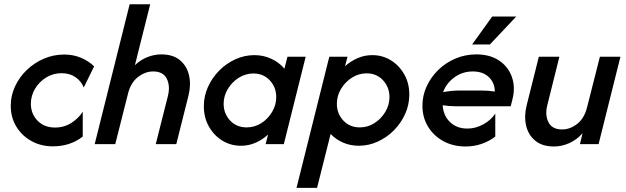

<svg xmlns="http://www.w3.org/2000/svg" viewBox="-20 -687 2981 915"><path d="M231.9 10.4Q175.7 10.4 130.2 -14.6Q84.7 -39.6 58 -83.3Q31.2 -127.1 31.2 -183.3Q31.2 -231.2 51.7 -275.3Q72.2 -319.4 107.6 -353.5Q143.1 -387.5 188.9 -407.3Q234.7 -427.1 286.1 -427.1Q329.2 -427.1 365.6 -411.8Q402.1 -396.5 428.5 -370.8L379.2 -270.1Q367.4 -300 339.9 -319.1Q312.5 -338.2 273.6 -338.2Q233.3 -338.2 200 -317.7Q166.7 -297.2 146.9 -263.9Q127.1 -230.6 127.1 -192.4Q127.1 -145.1 158.7 -112.2Q190.3 -79.2 242.4 -79.2Q286.8 -79.2 321.9 -102.4Q356.9 -125.7 374.3 -154.9V-36.1Q314.6 10.4 231.9 10.4Z M431.2 0 597.9 -666.7H695.8L622.9 -376.4Q650 -402.1 682.6 -414.9Q715.3 -427.8 748.6 -427.8Q804.9 -427.8 837.8 -400Q870.8 -372.2 880.9 -327.8Q891 -283.3 878.5 -232.6L820.1 0H722.2L780.6 -231.2Q791.7 -277.8 774.7 -312.2Q757.6 -346.5 709.7 -346.5Q672.2 -346.5 637.8 -320.1Q603.5 -293.8 590.3 -241.7L529.2 0Z M1128.5 7.6Q1079.2 7.6 1039.2 -17Q999.3 -41.7 975.3 -84.4Q951.4 -127.1 951.4 -180.6Q951.4 -229.2 971.2 -272.9Q991 -316.7 1024.7 -350.7Q1058.3 -384.7 1101.7 -404.5Q1145.1 -424.3 1192.4 -424.3Q1235.4 -424.3 1272.9 -406.9Q1310.4 -389.6 1335.4 -359.7L1350 -416.7H1436.8L1332.6 0H1245.8L1257.6 -45.8Q1231.2 -21.5 1198.3 -6.9Q1165.3 7.6 1128.5 7.6ZM1155.6 -79.9Q1193.1 -79.9 1225 -100Q1256.9 -120.1 1276.7 -153.5Q1296.5 -186.8 1296.5 -224.3Q1296.5 -270.8 1266 -303.8Q1235.4 -336.8 1187.5 -336.8Q1150 -336.8 1117.7 -316.3Q1085.4 -295.8 1065.6 -262.8Q1045.8 -229.9 1045.8 -192.4Q1045.8 -145.8 1076.4 -112.8Q1106.9 -79.9 1155.6 -79.9Z M1393.1 208.3 1549.3 -416.7H1636.1L1624.3 -371.5Q1650.7 -395.1 1683.7 -409.7Q1716.7 -424.3 1754.2 -424.3Q1802.8 -424.3 1842.7 -399.7Q1882.6 -375 1906.6 -332.6Q1930.6 -290.3 1930.6 -236.8Q1930.6 -187.5 1910.8 -143.8Q1891 -100 1857.3 -66Q1823.6 -31.9 1780.2 -12.2Q1736.8 7.6 1690.3 7.6Q1650 7.6 1615.3 -7.3Q1580.6 -22.2 1555.6 -48.6L1491 208.3ZM1695.1 -79.9Q1732.6 -79.9 1764.6 -100.3Q1796.5 -120.8 1816.3 -153.8Q1836.1 -186.8 1836.1 -224.3Q1836.1 -270.8 1805.6 -304.2Q1775 -337.5 1727.1 -337.5Q1689.6 -337.5 1657.3 -317Q1625 -296.5 1605.2 -263.5Q1585.4 -230.6 1585.4 -192.4Q1585.4 -145.8 1616 -112.8Q1646.5 -79.9 1695.1 -79.9Z M2198.6 11.1Q2139.6 11.1 2093.1 -14.2Q2046.5 -39.6 2019.8 -83.7Q1993.1 -127.8 1993.1 -183.3Q1993.1 -231.9 2013.5 -276Q2034 -320.1 2069.4 -354.5Q2104.9 -388.9 2151.4 -408.3Q2197.9 -427.8 2250 -427.8Q2314.6 -427.8 2358.3 -398.6Q2402.1 -369.4 2419.4 -320.5Q2436.8 -271.5 2422.2 -213.9L2413.9 -180.6H2150.7Q2120.8 -180.6 2089.6 -185.4Q2092.4 -136.1 2124.7 -105.2Q2156.9 -74.3 2207.6 -74.3Q2247.2 -74.3 2284 -94.8Q2320.8 -115.3 2340.3 -145.8V-36.1Q2311.8 -13.9 2275.3 -1.4Q2238.9 11.1 2198.6 11.1ZM2091.7 -247.9Q2132.6 -255.6 2169.4 -255.6H2275Q2306.9 -255.6 2338.2 -250.7Q2337.5 -293.1 2309.4 -319.8Q2281.2 -346.5 2233.3 -346.5Q2184 -346.5 2145.5 -318.4Q2106.9 -290.3 2091.7 -247.9ZM2229.9 -475 2325.7 -608.3H2440.3L2314.6 -475Z M2620.1 11.1Q2563.9 11.1 2530.6 -16.7Q2497.2 -44.4 2487.2 -88.9Q2477.1 -133.3 2489.6 -184L2547.9 -416.7H2645.8L2588.2 -185.4Q2576.4 -138.9 2593.8 -104.5Q2611.1 -70.1 2659 -70.1Q2696.5 -70.1 2730.6 -96.5Q2764.6 -122.9 2777.8 -175.7L2838.9 -416.7H2936.8L2832.6 0H2743.8L2756.2 -52.1Q2727.8 -20.1 2692 -4.5Q2656.2 11.1 2620.1 11.1Z"/></svg>

Font: Afacad Medium
Style: Italic
Weight: 500
Italic angle: -14°
Designer: Kristian Moeller
Foundry: Dicotype
Version: Version 1.000; ttfautohint (v1.8.4.7-5d5b)